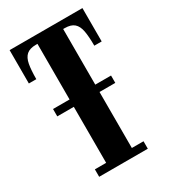

<svg xmlns="http://www.w3.org/2000/svg" viewBox="-174 -785 768 870"><g transform="rotate(-30 209.5 -350.0)"><path d="M56 -332V-370.5H359.5V-332ZM83.5 0V-39H142.5V-661.5H134.5Q102 -661.5 85.5 -647Q69 -632.5 63.5 -602.8Q58 -573 58 -525.5H19V-700H400V-525.5H361.5Q361.5 -573 356 -602.8Q350.5 -632.5 334 -647Q317.5 -661.5 285 -661.5H277V-39H338V0Z"/></g></svg>

Font: Imbue Thin 10pt ExtraBold
Style: Regular
Weight: 800
Version: Version 1.102